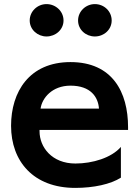

<svg xmlns="http://www.w3.org/2000/svg" viewBox="-20 -841 678 937"><path d="M570 26V-124C524 -71 432 -43 348 -43C233 -43 173 -123 173 -200V-207H605V-220C605 -392 528 -538 324 -538C123 -538 34 -393 34 -227C34 -54 143 76 347 76C437 76 520 58 570 26ZM463 -311H178C185 -362 234 -423 324 -423C423 -423 459 -367 463 -311ZM290 -741C290 -786 252 -821 207 -821C163 -821 125 -786 125 -741C125 -696 164 -663 207 -663C251 -663 290 -696 290 -741ZM525 -741C525 -786 488 -821 443 -821C399 -821 361 -786 361 -741C361 -696 399 -663 443 -663C487 -663 525 -696 525 -741Z"/></svg>

Font: LINE Seed JP App_OTF Bold
Style: Regular
Weight: 700
Designer: LINE & Fontrix & Fontworks
Version: Version 1.009